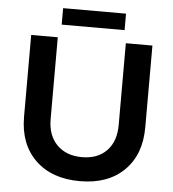

<svg xmlns="http://www.w3.org/2000/svg" viewBox="-58 -901 871 964"><g transform="rotate(5 378.0 -419.0)"><path d="M221 -848H538V-765H221ZM207 -288Q207 -205 254 -158Q301 -111 380 -111Q459 -111 504.5 -158Q550 -205 550 -288V-700H684V-288Q684 -150 602.5 -70Q521 10 380 10Q238 10 155.5 -70Q73 -150 73 -288V-700H207Z"/></g></svg>

Font: Montserrat arm Medium
Style: Regular
Weight: 500
Designer: Julieta Ulanovsky
Foundry: Julieta Ulanovsky
Version: Version 6.000;PS 006.000;hotconv 1.0.88;makeotf.lib2.5.64775